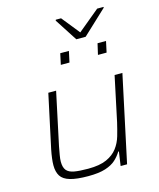

<svg xmlns="http://www.w3.org/2000/svg" viewBox="-131 -993 907 1094"><g transform="rotate(-15 322.5 -446.5)"><path d="M253 8Q185 8 146 -3.5Q107 -15 91.5 -39.5Q76 -64 76 -103Q76 -121 79 -144.5Q82 -168 87 -193L155 -510H201L135 -200Q130 -173 126 -150.5Q122 -128 122 -112Q122 -78 136 -61Q150 -44 181 -38.5Q212 -33 263 -33Q331 -33 372 -51.5Q413 -70 436 -100.5Q459 -131 470 -169Q481 -207 490 -246L546 -510H592L483 0H445L457 -83H453Q438 -58 415.5 -37.5Q393 -17 354.5 -4.5Q316 8 253 8ZM484 -645 499 -710H549L535 -645ZM265 -645 279 -710H330L316 -645ZM388 -763 302 -896 304 -901H335L420 -795L548 -901H586L585 -896L443 -763Z"/></g></svg>

Font: Saira SemiExpanded ExtraLight
Style: Italic
Weight: 250
Width: 6
Italic angle: -12°
Designer: Hector Gatti with collaboration of the Omnibus-Type team
Foundry: Omnibus-Type
Version: Version 1.101